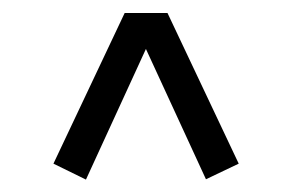

<svg xmlns="http://www.w3.org/2000/svg" viewBox="-20 -659 457 300"><path d="M114.3 -378.4 63.5 -403.3 174.8 -638.7H241.7L353 -403.3L301.8 -378.9L208 -582.5Z"/></svg>

Font: Anaheim
Style: Regular
Weight: 400
Designer: Vernon Adams
Foundry: Vernon Adams
Version: Version 2.001